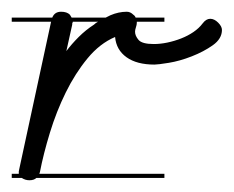

<svg xmlns="http://www.w3.org/2000/svg" viewBox="-20 -317 398 327"><path d="M260 -280H213V-278Q213 -275 211.5 -270.5Q210 -266 210 -263Q210 -256 216 -249Q222 -242 242 -242Q253 -242 265 -244.5Q277 -247 288.5 -251.5Q300 -256 309.5 -262.5Q319 -269 325 -277Q331 -285 338 -285Q345 -285 351.5 -278.5Q358 -272 358 -266Q358 -251 342.5 -240Q327 -229 306.5 -221Q286 -213 267.5 -210Q249 -207 243 -207Q213 -207 195.5 -219.5Q178 -232 176 -254Q150 -243 129 -217.5Q108 -192 92 -159.5Q76 -127 65 -91Q54 -55 48 -24L47 -21H260V-14H42Q38 -10 30 -10Q23 -10 17 -14H0V-21H12Q12 -23 12 -25Q12 -26 12.5 -27.5Q13 -29 13 -30L67 -280H0V-287H69Q73 -297 84 -297Q94 -297 99 -292Q101 -289 102 -287H160Q164 -289 168 -291Q182 -297 196 -297Q202 -297 207 -292Q210 -290 211 -287H260ZM103 -277Q103 -276 103 -275L93 -230Q102 -242 114 -254Q126 -266 140 -275Q143 -278 147 -280H104Q104 -279 103 -277Z"/></svg>

Font: Gruenewald VA 3. Klasse
Style: Regular
Weight: 400
Designer: Peter Wiegel
Foundry: Peter Wiegel, nach dem Schriftentwurf von Dr. H. Gr¸newald
Version: Version 0.007